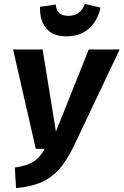

<svg xmlns="http://www.w3.org/2000/svg" viewBox="-20 -946 632 982"><path d="M360 -204Q322 -124 281 -79Q240 -34 188.5 -12.5Q137 9 62 16L56 -89Q116 -98 149.5 -118Q183 -138 209 -185H163L47 -693H198L266 -273L434 -693H592ZM185 -911 265 -923Q268 -892 283.5 -878.5Q299 -865 330 -865Q392 -865 414 -926L494 -907Q479 -839 434.5 -799.5Q390 -760 320 -760Q250 -760 216 -801.5Q182 -843 185 -911Z"/></svg>

Font: Fira Sans Condensed
Style: Bold Italic
Weight: 700
Width: 3
Italic angle: -8°
Designer: Carrois Corporate & Edenspiekermann AG
Foundry: Carrois Corporate GbR & Edenspiekermann AG
Version: Version 4.203